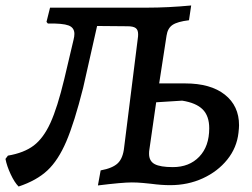

<svg xmlns="http://www.w3.org/2000/svg" viewBox="-28 -667 920 702"><path d="M846 -209Q846 -200 844 -182Q838 -127 803 -83.5Q768 -40 713.5 -15Q659 10 594 10Q562 10 525 5Q517 4 495 2Q473 0 454 0Q419 0 330 11L340 -44Q384 -52 403 -70.5Q422 -89 426 -129L476 -528Q477 -533 477 -542Q477 -558 468 -564.5Q459 -571 438 -571L327 -572L276 -346Q244 -219 214.5 -150Q185 -81 145.5 -44Q106 -7 40 15Q25 0 11 -30Q-3 -60 -8 -86L1 -98Q60 -108 95.5 -135Q131 -162 156.5 -218Q182 -274 207 -378L241 -522Q244 -534 244 -543Q244 -566 222.5 -574Q201 -582 147 -581L142 -587L155 -639H510Q586 -639 671 -647L663 -593Q621 -588 603 -576Q585 -564 581 -537L554 -362H649Q742 -362 794 -321Q846 -280 846 -209ZM638 -299 543 -293 518 -119Q517 -114 517 -105Q517 -78 537.5 -67Q558 -56 604 -56Q664 -56 700.5 -94Q737 -132 737 -198Q737 -243 713 -267Q689 -291 638 -299Z"/></svg>

Font: Alegreya SC Medium
Style: Italic
Weight: 500
Italic angle: -7°
Designer: Juan Pablo del Peral
Foundry: Huerta Tipografica
Version: Version 2.007; ttfautohint (v1.6)